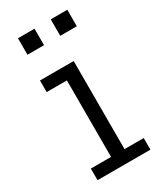

<svg xmlns="http://www.w3.org/2000/svg" viewBox="-191 -820 747 888"><g transform="rotate(-30 182.5 -376.0)"><path d="M235 -62H337.5V0H55V-62H163V-470.5H55V-532.5H235ZM64.5 -752.5H153V-664.5H64.5ZM239.5 -752.5H328V-664.5H239.5Z"/></g></svg>

Font: Hepta Slab ExtraLight
Style: Regular
Weight: 400
Version: Version 1.102